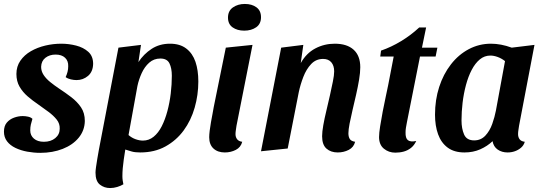

<svg xmlns="http://www.w3.org/2000/svg" viewBox="-24 -751 2739 971"><path d="M180 22Q147 22 114 16Q81 10 54 -3Q27 -16 11.5 -36.5Q-4 -57 -4 -85Q-4 -114 10.5 -131Q25 -148 47 -156Q69 -164 91 -164Q104 -164 118 -161Q132 -158 140 -150Q135 -134 132 -121Q129 -108 129 -91Q129 -66 147.5 -50Q166 -34 198 -34Q233 -34 255.5 -52.5Q278 -71 278 -100Q279 -126 262.5 -146.5Q246 -167 221 -185.5Q196 -204 169 -223Q141 -242 116 -263.5Q91 -285 75 -312.5Q59 -340 59 -377Q59 -415 79 -444Q99 -473 132 -492Q165 -511 205 -520.5Q245 -530 286 -530Q324 -530 361 -520.5Q398 -511 422.5 -489Q447 -467 447 -428Q446 -388 421 -367Q396 -346 363 -346Q350 -346 334.5 -349.5Q319 -353 308 -361Q314 -374 317.5 -387.5Q321 -401 321 -416Q322 -443 305 -459Q288 -475 257 -475Q227 -475 206 -459Q185 -443 184 -413Q184 -391 196.5 -372Q209 -353 230 -336Q251 -319 275 -303Q307 -282 336.5 -259.5Q366 -237 385.5 -208.5Q405 -180 405 -139Q404 -91 374 -54.5Q344 -18 293 2Q242 22 180 22Z M685 20Q658 20 641.5 15Q625 10 596 1L479 -9L575 -510L689 -524L676 -437Q703 -478 743 -504Q783 -530 836 -530Q886 -530 918 -505.5Q950 -481 964.5 -438.5Q979 -396 979 -339Q979 -271 960.5 -206.5Q942 -142 905 -91.5Q868 -41 813 -10.5Q758 20 685 20ZM533 200Q503 200 481 182.5Q459 165 459 122Q459 113 461.5 94.5Q464 76 468 52.5Q472 29 476.5 4Q481 -21 486 -44L617 -37Q609 7 602 55Q595 103 595 140Q595 151 596.5 161.5Q598 172 600 181Q587 189 569 194.5Q551 200 533 200ZM699 -40Q729 -40 753 -59.5Q777 -79 794 -112.5Q811 -146 822.5 -189Q834 -232 839.5 -278Q845 -324 845 -368Q845 -406 833 -430.5Q821 -455 787 -455Q754 -455 730.5 -434Q707 -413 692.5 -381Q678 -349 671 -316L626 -68Q642 -54 661.5 -47Q681 -40 699 -40Z M1113 20Q1077 20 1055.5 0Q1034 -20 1034 -57Q1034 -70 1036.5 -90.5Q1039 -111 1043 -133.5Q1047 -156 1051 -176.5Q1055 -197 1057 -210L1118 -510L1253 -524L1172 -115Q1171 -107 1169 -94.5Q1167 -82 1167 -73Q1167 -57 1175.5 -46.5Q1184 -36 1201 -34Q1194 -6 1168.5 7Q1143 20 1113 20ZM1211 -596Q1176 -596 1152.5 -612.5Q1129 -629 1129 -662Q1129 -696 1154 -713.5Q1179 -731 1214 -731Q1250 -731 1273 -714Q1296 -697 1296 -664Q1296 -630 1271.5 -613Q1247 -596 1211 -596Z M1684 20Q1649 20 1627 0.5Q1605 -19 1605 -62Q1605 -84 1611 -118Q1617 -152 1626.5 -191Q1636 -230 1644.5 -268.5Q1653 -307 1659.5 -339Q1666 -371 1666 -390Q1666 -419 1651.5 -436Q1637 -453 1610 -453Q1574 -453 1549.5 -427Q1525 -401 1510 -362Q1495 -323 1487 -285L1431 0L1296 14L1398 -510L1510 -524L1497 -432Q1525 -482 1570.5 -506Q1616 -530 1669 -530Q1731 -530 1764.5 -499.5Q1798 -469 1798 -411Q1798 -384 1792 -348Q1786 -312 1777 -272.5Q1768 -233 1759 -195Q1750 -157 1744 -126Q1738 -95 1738 -77Q1738 -59 1745 -48Q1752 -37 1772 -34Q1765 -6 1739.5 7Q1714 20 1684 20Z M1975 21Q1942 21 1917.5 1Q1893 -19 1893 -58Q1893 -78 1898.5 -112.5Q1904 -147 1911.5 -187Q1919 -227 1927 -263Q1935 -299 1939 -320L1967 -465H1899L1903 -495Q1955 -513 2004.5 -543Q2054 -573 2096 -612H2131L2110 -510H2188L2179 -465H2100L2034 -133Q2031 -118 2029 -105.5Q2027 -93 2027 -82Q2026 -52 2039 -42Q2052 -32 2081 -38Q2071 -16 2054.5 -3Q2038 10 2018 15.5Q1998 21 1975 21Z M2325 20Q2273 20 2240 -4.5Q2207 -29 2191.5 -72Q2176 -115 2176 -171Q2176 -246 2197 -311Q2218 -376 2256.5 -425.5Q2295 -475 2347 -502.5Q2399 -530 2459 -530Q2509 -530 2564 -510L2679 -524L2601 -115Q2600 -107 2598 -95Q2596 -83 2596 -73Q2596 -57 2604 -46.5Q2612 -36 2630 -34Q2625 -16 2611 -4Q2597 8 2579.5 14Q2562 20 2543 20Q2514 20 2493 5.5Q2472 -9 2467 -37Q2441 -12 2405 4Q2369 20 2325 20ZM2374 -41Q2408 -41 2430.5 -65Q2453 -89 2465.5 -124.5Q2478 -160 2484 -192L2530 -442Q2512 -456 2492.5 -463Q2473 -470 2456 -470Q2426 -470 2402.5 -450.5Q2379 -431 2361.5 -397.5Q2344 -364 2332.5 -321Q2321 -278 2315.5 -232Q2310 -186 2310 -142Q2310 -101 2323 -71Q2336 -41 2374 -41Z"/></svg>

Font: Sansita Swashed Light Medium
Style: Regular
Weight: 500
Version: Version 1.003